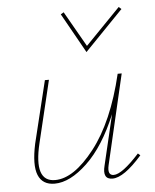

<svg xmlns="http://www.w3.org/2000/svg" viewBox="-50 -712 611 757"><g transform="rotate(-5 255.5 -333.0)"><path d="M458 -660 306 -503 218 -660 230 -667 310 -527 448 -669ZM473 -87 482 -79Q410 3 365 3Q324 3 338 -51L385 -250Q334 -127 265.5 -62Q197 3 136 3Q88 3 71.5 -37Q55 -77 73 -161L133 -407H149L90 -161Q54 -11 139 -11Q213 -11 295 -116Q377 -221 421 -407H437L354 -51Q345 -11 371 -11Q404 -11 473 -87Z"/></g></svg>

Font: EauTest Thin
Style: Italic
Weight: 250
Italic angle: -12°
Designer: Christian Thalmann (Catharsis Fonts)
Version: Version 0.001;PS 000.001;hotconv 1.0.88;makeotf.lib2.5.64775